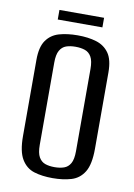

<svg xmlns="http://www.w3.org/2000/svg" viewBox="-81 -744 566 809"><g transform="rotate(10 202.0 -339.5)"><path d="M201 12Q156 12 122 1.5Q88 -9 68 -42Q48 -75 48 -141V-467Q48 -522 68 -550.5Q88 -579 122.5 -589Q157 -599 202 -599Q247 -599 281.5 -588.5Q316 -578 336 -550Q356 -522 356 -467V-141Q356 -74 336 -41.5Q316 -9 281 1.5Q246 12 201 12ZM201 -35Q224 -35 241.5 -41Q259 -47 269 -64.5Q279 -82 279 -117V-469Q279 -503 269 -520.5Q259 -538 241.5 -544Q224 -550 201 -550Q178 -550 161 -544Q144 -538 134 -520.5Q124 -503 124 -469V-117Q124 -82 134 -64.5Q144 -47 161 -41Q178 -35 201 -35ZM107 -650V-691H298V-650Z"/></g></svg>

Font: Alumni Sans Thin Medium
Style: Regular
Weight: 500
Version: Version 1.018